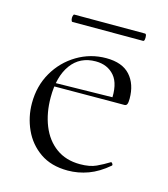

<svg xmlns="http://www.w3.org/2000/svg" viewBox="-85 -579 576 659"><g transform="rotate(15 202.5 -249.5)"><path d="M215 12Q156 12 116.5 -15.5Q77 -43 57 -87Q37 -131 37 -180Q37 -241 65 -289.5Q93 -338 140.5 -366.5Q188 -395 244 -395Q301 -395 329 -364Q357 -333 357 -281Q357 -268 354.5 -262Q352 -256 345 -256H298Q303 -318 278.5 -346.5Q254 -375 212 -375Q156 -375 125 -332.5Q94 -290 94 -216Q94 -160 112 -115.5Q130 -71 165 -45.5Q200 -20 250 -20Q285 -20 307.5 -30.5Q330 -41 351 -54Q353 -56 356.5 -51.5Q360 -47 358 -44Q323 -14 287.5 -1Q252 12 215 12ZM81 -255 80 -267 308 -271V-256ZM99 -485Q96 -485 94.5 -491.5Q93 -498 94.5 -504.5Q96 -511 99 -511H350Q354 -511 355 -504.5Q356 -498 355 -491.5Q354 -485 350 -485Z"/></g></svg>

Font: Cormorant Garamond Light Light
Style: Regular
Weight: 300
Version: Version 4.001